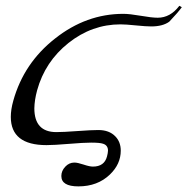

<svg xmlns="http://www.w3.org/2000/svg" viewBox="-20 -499 661 677"><path d="M576.7 -422.4Q553.7 -405.8 513.2 -405.8Q495.1 -405.8 459.2 -409.4Q423.3 -413.1 404.8 -413.1Q304.2 -413.1 221.4 -347.4Q138.7 -281.7 110.8 -180.2Q101.6 -146 101.1 -117.2Q101.1 -33.2 178.7 -33.2Q203.1 -33.2 252.9 -36.9Q302.7 -40.5 326.7 -40.5Q365.2 -40.5 386.7 -18.1Q405.8 1.5 405.8 32.2Q405.8 79.6 367.7 116.2Q324.2 158.2 256.3 158.2Q196.3 158.2 196.3 121.6Q196.3 103.5 210 88.9Q223.6 74.2 242.2 74.2Q253.4 74.2 274.7 81.3Q295.9 88.4 307.6 88.4Q348.1 88.4 357.4 52.2Q360.4 41 360.8 32.2Q360.8 13.2 343.3 7.8Q332 3.9 301.3 3.9Q275.4 3.9 222.7 8.3Q169.9 12.7 144 12.7Q18.1 12.7 18.1 -86.9Q18.1 -112.8 26.9 -144Q64 -276.9 174.3 -363.3Q284.2 -450.2 415 -450.2Q436.5 -450.2 476.1 -443.4Q515.6 -436.5 536.1 -436.5Q580.6 -436.5 612.3 -478.5L621.1 -473.6Q607.4 -454.6 576.7 -422.4Z"/></svg>

Font: Accordance
Style: Italic
Weight: 400
Italic angle: -11°
Version: Version 1.2 (build January 31, 2020) Miklal Software Solutio